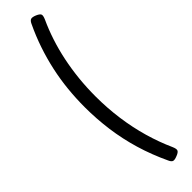

<svg xmlns="http://www.w3.org/2000/svg" viewBox="-387 -1039 1095 1095"><g transform="rotate(-45 161.0 -491.5)"><path d="M263 -1006Q238 -952 218 -891Q198 -830 184.5 -765Q171 -700 164 -631.5Q157 -563 157 -492Q157 -398 169.5 -307.5Q182 -217 206 -134Q230 -51 263 22Q274 47 269 57Q264 67 243 75Q221 84 210.5 81Q200 78 192 60Q149 -31 122 -122Q95 -213 82.5 -305.5Q70 -398 70 -492Q70 -563 77 -633Q84 -703 99 -772Q114 -841 137 -909Q160 -977 192 -1044Q200 -1061 210.5 -1064.5Q221 -1068 243 -1059Q264 -1050 269 -1040.5Q274 -1031 263 -1006Z"/></g></svg>

Font: Playwrite PL
Style: Regular
Weight: 400
Designer: Veronika Burian, José Scaglione
Foundry: TypeTogether
Version: Version 1.002